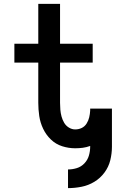

<svg xmlns="http://www.w3.org/2000/svg" viewBox="-20 -755 616 988"><path d="M330 213Q365 213 400 206Q435 199 465.5 180.5Q496 162 517.5 133Q539 104 547.5 69.5Q556 35 556 0V-175Q556 -180 556 -185Q556 -191 556 -196H444V-185Q443 -168 439 -151Q435 -134 425.5 -119Q416 -104 400.5 -96.5Q385 -89 367 -89Q350 -89 334.5 -98.5Q319 -108 310 -123.5Q301 -139 296.5 -156Q292 -173 290.5 -190.5Q289 -208 289 -226V-433H457V-530H289V-735H177V-530H54V-433H177V-226Q177 -192 182 -158Q187 -124 202 -92.5Q217 -61 242 -37Q267 -13 300 -2.5Q333 8 367 8Q387 8 406 5.5Q425 3 444 -4V0Q444 23 437.5 45.5Q431 68 414.5 85.5Q398 103 375.5 110Q353 117 330 117Z"/></svg>

Font: Iosevka Sparkle Semibold
Style: Regular
Weight: 600
Designer: Belleve Invis
Foundry: Belleve Invis
Version: Version 4.5.0; ttfautohint (v1.8.3)